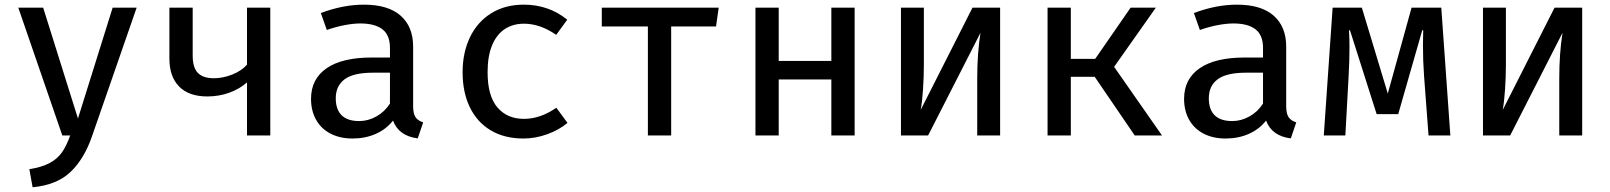

<svg xmlns="http://www.w3.org/2000/svg" viewBox="-20 -573 6809 812"><path d="M369.2 3.1Q336.4 98.5 278.7 153.8Q221 209.2 117.9 219L104.1 142.6Q157.9 133.8 190.5 116.2Q223.1 98.5 242.1 71.3Q261 44.1 276.9 0H243.6L57.4 -540.5H162.6L309.7 -71.8L456.4 -540.5H557.9Z M1123.1 -540.5V0H1024.6V-224.6Q993.8 -196.9 950 -181Q906.2 -165.1 856.9 -165.1Q778.5 -165.1 737.4 -207.2Q696.4 -249.2 696.4 -325.6V-540.5H794.9V-337.4Q794.9 -287.2 816.9 -264.6Q839 -242.1 884.6 -242.1Q922.6 -242.1 962.1 -257.7Q1001.5 -273.3 1024.6 -299.5V-540.5Z M1727.2 -124.1Q1727.2 -92.8 1737.2 -77.7Q1747.2 -62.6 1769.7 -55.4L1746.7 12.3Q1666.2 2.1 1642.1 -63.1Q1613.3 -26.2 1569 -6.7Q1524.6 12.8 1471.3 12.8Q1417.4 12.8 1377.7 -7.9Q1337.9 -28.7 1316.7 -66.7Q1295.4 -104.6 1295.4 -154.9Q1295.4 -239 1361.3 -284.4Q1427.2 -329.7 1550.8 -329.7H1629.2V-370.8Q1629.2 -424.6 1597.2 -449.2Q1565.1 -473.8 1504.1 -473.8Q1475.4 -473.8 1438.5 -466.9Q1401.5 -460 1362.1 -446.2L1336.9 -517.9Q1430.8 -553.3 1519 -553.3Q1621.5 -553.3 1674.4 -506.7Q1727.2 -460 1727.2 -375.9ZM1629.2 -134.9V-265.6H1557.4Q1474.9 -265.6 1437.4 -237.7Q1400 -209.7 1400 -157.4Q1400 -109.7 1424.9 -85.4Q1449.7 -61 1499 -61Q1536.9 -61 1571.8 -80.5Q1606.7 -100 1629.2 -134.9Z M2332.8 -117.4 2380 -53.3Q2344.1 -23.1 2293.8 -5.1Q2243.6 12.8 2193.8 12.8Q2113.3 12.8 2055.4 -21.8Q1997.4 -56.4 1966.9 -119.7Q1936.4 -183.1 1936.4 -267.7Q1936.4 -349.7 1967.2 -414.6Q1997.9 -479.5 2056.7 -516.4Q2115.4 -553.3 2195.4 -553.3Q2300.5 -553.3 2379 -489.7L2332.3 -425.6Q2264.1 -472.8 2195.9 -472.8Q2149.7 -472.8 2115.1 -450.3Q2080.5 -427.7 2061.3 -381.8Q2042.1 -335.9 2042.1 -267.7Q2042.1 -167.2 2083.6 -118.7Q2125.1 -70.3 2195.4 -70.3Q2265.6 -70.3 2332.8 -117.4Z M2525.1 -540.5H3019.5L3008.2 -461H2818.5V0H2720V-461H2525.1Z M3594.4 0H3495.9V-236.9H3273.3V0H3174.9V-540.5H3273.3V-315.4H3495.9V-540.5H3594.4Z M4209.7 -540.5V0H4112.8V-240Q4112.8 -348.7 4126.7 -434.4L3905.1 0H3790.3V-540.5H3887.2V-301Q3887.2 -247.2 3883.6 -194.6Q3880 -142.1 3873.8 -108.2L4092.8 -540.5Z M4508.7 0H4410.3V-540.5H4508.7V-324.1H4611.8L4761.5 -540.5H4868.2L4691.8 -290.3L4894.4 0H4779L4609.7 -248.2H4508.7Z M5419.5 -124.1Q5419.5 -92.8 5429.5 -77.7Q5439.5 -62.6 5462.1 -55.4L5439 12.3Q5358.5 2.1 5334.4 -63.1Q5305.6 -26.2 5261.3 -6.7Q5216.9 12.8 5163.6 12.8Q5109.7 12.8 5070 -7.9Q5030.3 -28.7 5009 -66.7Q4987.7 -104.6 4987.7 -154.9Q4987.7 -239 5053.6 -284.4Q5119.5 -329.7 5243.1 -329.7H5321.5V-370.8Q5321.5 -424.6 5289.5 -449.2Q5257.4 -473.8 5196.4 -473.8Q5167.7 -473.8 5130.8 -466.9Q5093.8 -460 5054.4 -446.2L5029.2 -517.9Q5123.1 -553.3 5211.3 -553.3Q5313.8 -553.3 5366.7 -506.7Q5419.5 -460 5419.5 -375.9ZM5321.5 -134.9V-265.6H5249.7Q5167.2 -265.6 5129.7 -237.7Q5092.3 -209.7 5092.3 -157.4Q5092.3 -109.7 5117.2 -85.4Q5142.1 -61 5191.3 -61Q5229.2 -61 5264.1 -80.5Q5299 -100 5321.5 -134.9Z M6075.4 -540.5 6113.8 0H6021.5L6002.6 -251.3Q5997.9 -314.4 5997.9 -382.6Q5997.9 -402.1 5999 -445.1H5994.9L5893.3 -90.3H5802.1L5689.2 -445.1H5685.1Q5687.2 -414.4 5687.2 -372.8Q5687.2 -318.5 5683.6 -251.8L5669.7 0H5578.5L5615.9 -540.5H5739.5L5849.2 -177.4L5949.7 -540.5Z M6671.3 -540.5V0H6574.4V-240Q6574.4 -348.7 6588.2 -434.4L6366.7 0H6251.8V-540.5H6348.7V-301Q6348.7 -247.2 6345.1 -194.6Q6341.5 -142.1 6335.4 -108.2L6554.4 -540.5Z"/></svg>

Font: Fira Code Fixed Retina
Style: Regular
Weight: 450
Monospace: yes
Designer: Carrois Corporate, Edenspiekermann AG, Nikita Prokopov
Foundry: Carrois Corporate, Edenspiekermann AG, Nikita Prokopov
Version: Version 5.002